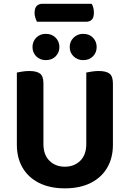

<svg xmlns="http://www.w3.org/2000/svg" viewBox="-20 -998 699 1034"><path d="M443.2 -880.8H178.8Q174.8 -888.7 170.5 -901.4Q166.2 -914 166.2 -927.6Q166.2 -955.2 178 -966.4Q189.8 -977.7 208.7 -977.7H473.4Q479.1 -969.4 482.4 -957Q485.7 -944.5 485.7 -930.6Q485.7 -903.4 474.4 -892.1Q463.1 -880.8 443.2 -880.8ZM329.3 16.3Q248.3 16.3 190.4 -12.9Q132.4 -42 101.6 -94.8Q70.8 -147.6 70.8 -217.9V-286.1H213.9V-222.3Q213.9 -164.1 246.5 -132.1Q279.1 -100.2 329.3 -100.2Q379.4 -100.2 412.1 -132.1Q444.7 -164.1 444.7 -222.3V-286.1H588.1V-217.9Q588.1 -147.6 557.3 -94.8Q526.5 -42 468.5 -12.9Q410.6 16.3 329.3 16.3ZM213.9 -254.3H70.8V-607.3Q80.5 -609.3 99.5 -612.5Q118.6 -615.6 137.2 -615.6Q177.7 -615.6 195.8 -601.5Q213.9 -587.4 213.9 -548.3ZM588.1 -253H444.7V-607.3Q454.3 -609.3 473.4 -612.5Q492.5 -615.6 511.1 -615.6Q551.5 -615.6 569.8 -601.5Q588.1 -587.4 588.1 -548.3ZM299.9 -744.6Q299.9 -715 279.6 -694.6Q259.3 -674.2 226.8 -674.2Q195.2 -674.2 175.1 -694.6Q155 -715 155 -744.6Q155 -774.5 175.1 -795.1Q195.2 -815.7 226.8 -815.7Q259.3 -815.7 279.6 -795.1Q299.9 -774.5 299.9 -744.6ZM500.6 -744.6Q500.6 -715 480.5 -694.6Q460.4 -674.2 428.1 -674.2Q396.9 -674.2 376.1 -694.6Q355.4 -715 355.4 -744.6Q355.4 -774.5 376.1 -795.1Q396.9 -815.7 428.1 -815.7Q460.4 -815.7 480.5 -795.1Q500.6 -774.5 500.6 -744.6Z"/></svg>

Font: Baloo Tamma 2
Style: Regular
Weight: 400
Designer: Divya Kowshik, Shuchita Grover and Ek Type
Foundry: Ek Type
Version: Version 1.700